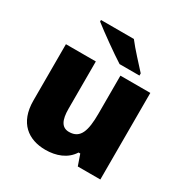

<svg xmlns="http://www.w3.org/2000/svg" viewBox="-176 -909 1023 1062"><g transform="rotate(30 335.0 -378.0)"><path d="M376 -766H166V-756C214 -718 323 -640 377 -606H504V-620C471 -657 410 -721 376 -766ZM604 -553H413V-311C413 -201 394 -141 322 -141C275 -141 256 -179 256 -251V-553H65V-193C65 -51 149 10 258 10C326 10 390 -13 425 -69H436L460 0H604Z"/></g></svg>

Font: Noto Sans Sinhala Black
Style: Regular
Weight: 900
Designer: Jelle Bosma - Monotype Design Team
Foundry: Monotype Imaging Inc.
Version: Version 2.006